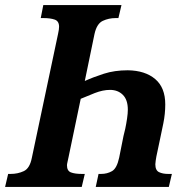

<svg xmlns="http://www.w3.org/2000/svg" viewBox="-41 -734 739 754"><path d="M-21 0 -9 -51H1Q29 -51 52.5 -62Q76 -73 84 -114L187 -601Q189 -609 190 -617Q191 -625 191 -629Q191 -651 174 -657Q157 -663 130 -663H119L129 -714H436L424 -663H413Q386 -663 362.5 -652Q339 -641 330 -600L292 -416Q325 -431 367 -444.5Q409 -458 461 -458Q529 -457 568.5 -423.5Q608 -390 608 -324Q608 -287 600.5 -250Q593 -213 588 -190L573 -119Q572 -113 570.5 -103.5Q569 -94 569 -89Q569 -65 583.5 -58Q598 -51 619 -51H634L622 0H335L346 -51H356Q380 -51 399 -62Q418 -73 427 -115L444 -200Q447 -210 451 -229Q455 -248 458 -268.5Q461 -289 461 -303Q461 -342 441.5 -361.5Q422 -381 391 -381Q363 -381 331 -368.5Q299 -356 276 -346L228 -116Q226 -106 224 -97.5Q222 -89 222 -85Q222 -63 237.5 -57Q253 -51 280 -51H292L280 0Z"/></svg>

Font: Noto Serif Condensed
Style: Bold Italic
Weight: 700
Width: 3
Italic angle: -12°
Designer: Monotype Design Team
Foundry: Monotype Imaging Inc.
Version: Version 2.014